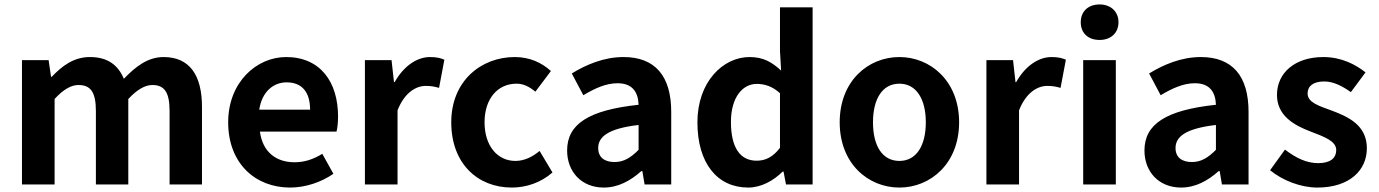

<svg xmlns="http://www.w3.org/2000/svg" viewBox="-20 -831 6211 865"><path d="M79 0H226V-385C265 -428 301 -448 333 -448C387 -448 412 -418 412 -331V0H558V-385C598 -428 634 -448 666 -448C719 -448 744 -418 744 -331V0H890V-349C890 -490 836 -574 717 -574C645 -574 590 -530 538 -476C512 -538 465 -574 385 -574C312 -574 260 -534 213 -485H210L199 -560H79Z M1287 14C1356 14 1427 -10 1482 -48L1432 -138C1391 -113 1352 -100 1307 -100C1223 -100 1163 -147 1151 -238H1496C1500 -252 1503 -279 1503 -306C1503 -462 1423 -574 1269 -574C1136 -574 1008 -461 1008 -280C1008 -95 1130 14 1287 14ZM1148 -337C1160 -418 1212 -460 1271 -460C1344 -460 1377 -412 1377 -337Z M1624 0H1771V-334C1803 -415 1855 -444 1898 -444C1922 -444 1938 -441 1958 -435L1982 -562C1966 -569 1948 -574 1917 -574C1859 -574 1799 -534 1758 -461H1755L1744 -560H1624Z M2286 14C2348 14 2416 -7 2469 -54L2411 -151C2380 -125 2343 -106 2302 -106C2221 -106 2163 -174 2163 -280C2163 -385 2221 -454 2307 -454C2338 -454 2364 -441 2392 -418L2462 -511C2421 -548 2368 -574 2299 -574C2147 -574 2013 -466 2013 -280C2013 -94 2132 14 2286 14Z M2700 14C2765 14 2821 -17 2869 -60H2874L2884 0H3004V-327C3004 -489 2931 -574 2789 -574C2701 -574 2621 -540 2556 -500L2608 -402C2660 -433 2710 -456 2762 -456C2831 -456 2855 -414 2857 -359C2632 -335 2535 -272 2535 -153C2535 -57 2600 14 2700 14ZM2749 -101C2706 -101 2675 -120 2675 -164C2675 -215 2720 -252 2857 -268V-156C2822 -121 2791 -101 2749 -101Z M3351 14C3409 14 3465 -17 3506 -58H3510L3521 0H3641V-798H3494V-601L3499 -513C3459 -550 3420 -574 3357 -574C3237 -574 3122 -462 3122 -280C3122 -96 3211 14 3351 14ZM3389 -107C3315 -107 3273 -165 3273 -282C3273 -393 3326 -453 3389 -453C3425 -453 3460 -442 3494 -411V-165C3462 -123 3428 -107 3389 -107Z M4032 14C4172 14 4301 -94 4301 -280C4301 -466 4172 -574 4032 -574C3891 -574 3763 -466 3763 -280C3763 -94 3891 14 4032 14ZM4032 -106C3955 -106 3913 -174 3913 -280C3913 -385 3955 -454 4032 -454C4108 -454 4151 -385 4151 -280C4151 -174 4108 -106 4032 -106Z M4424 0H4571V-334C4603 -415 4655 -444 4698 -444C4722 -444 4738 -441 4758 -435L4782 -562C4766 -569 4748 -574 4717 -574C4659 -574 4599 -534 4558 -461H4555L4544 -560H4424Z M4860 0H5007V-560H4860ZM4934 -651C4984 -651 5019 -682 5019 -731C5019 -779 4984 -811 4934 -811C4882 -811 4849 -779 4849 -731C4849 -682 4882 -651 4934 -651Z M5301 14C5366 14 5422 -17 5470 -60H5475L5485 0H5605V-327C5605 -489 5532 -574 5390 -574C5302 -574 5222 -540 5157 -500L5209 -402C5261 -433 5311 -456 5363 -456C5432 -456 5456 -414 5458 -359C5233 -335 5136 -272 5136 -153C5136 -57 5201 14 5301 14ZM5350 -101C5307 -101 5276 -120 5276 -164C5276 -215 5321 -252 5458 -268V-156C5423 -121 5392 -101 5350 -101Z M5915 14C6060 14 6138 -64 6138 -163C6138 -266 6056 -304 5982 -332C5922 -354 5871 -369 5871 -410C5871 -442 5895 -464 5946 -464C5987 -464 6026 -444 6066 -416L6132 -505C6086 -541 6023 -574 5942 -574C5814 -574 5733 -503 5733 -403C5733 -309 5812 -266 5883 -239C5942 -216 6000 -197 6000 -155C6000 -120 5975 -96 5919 -96C5866 -96 5819 -119 5769 -157L5702 -64C5758 -18 5840 14 5915 14Z"/></svg>

Font: Noto Sans CJK SC
Style: Bold
Weight: 700
Designer: Ryoko NISHIZUKA 西塚涼子 (kana, bopomofo & ideographs); Paul D. Hunt (Latin, Greek & Cyrillic); Sandoll Communications 산돌커뮤니
Foundry: Adobe
Version: Version 2.004;hotconv 1.0.118;makeotfexe 2.5.65603